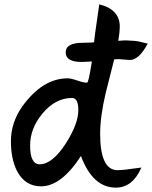

<svg xmlns="http://www.w3.org/2000/svg" viewBox="-20 -819 697 880"><path d="M351 -104Q261 35 168 35Q95 35 58 -35Q30 -91 30 -171Q30 -257 82 -331Q175 -460 290 -460Q305 -460 334 -450Q363 -440 379 -440Q386 -440 400 -531Q405 -576 416 -667Q423 -711 435 -799Q529 -776 529 -697Q529 -656 510 -573Q487 -482 464 -391Q439 -284 439 -206Q439 -39 519 -39Q544 -39 628 -51Q588 41 511 41Q405 41 351 -104ZM118 -152Q118 -66 162 -66Q220 -66 282 -162Q339 -252 339 -314Q339 -370 310 -370Q234 -370 174 -298Q118 -230 118 -152ZM524 -548Q495 -548 439 -541.5Q383 -535 354 -535Q281 -535 281 -579Q281 -623 361 -623Q401 -623 431 -627Q471 -628 554 -634Q585 -632 592 -632Q609 -632 657 -619Q617 -544 575 -544Q567 -544 550 -546Q533 -548 524 -548Z"/></svg>

Font: Wortlaut AH
Style: SemiBold
Weight: 600
Designer: Andreas Höfeld
Foundry: Fontgrube AH
Version: Version 2.59